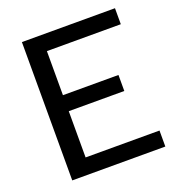

<svg xmlns="http://www.w3.org/2000/svg" viewBox="-127 -806 850 913"><g transform="rotate(-20 297.5 -350.0)"><path d="M84 0V-700H555V-619H181V-396H462V-315H181V-81H555V0Z"/></g></svg>

Font: Envelope Sans Variable
Style: Regular
Weight: 500
Designer: Andreas Rasmussen / Norman Anderson
Foundry: mail.de GmbH
Version: Version 1.150